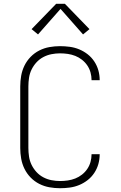

<svg xmlns="http://www.w3.org/2000/svg" viewBox="-20 -987 640 1015"><path d="M297 8Q269 8 241 3Q213 -2 187.5 -15Q162 -28 142 -48.5Q122 -69 109.5 -94.5Q97 -120 92 -148Q87 -176 87 -205V-530Q87 -559 92 -587Q97 -615 109.5 -640.5Q122 -666 142 -686.5Q162 -707 187.5 -720Q213 -733 241 -738Q269 -743 297 -743Q323 -743 349 -739.5Q375 -736 399 -726Q423 -716 443.5 -700Q464 -684 478.5 -662Q493 -640 500 -615Q507 -590 507 -564Q507 -563 507 -563Q507 -563 507 -563H464Q464 -563 464 -563Q464 -563 464 -564Q464 -584 458.5 -604Q453 -624 441.5 -641Q430 -658 413.5 -671Q397 -684 378 -691.5Q359 -699 338.5 -702Q318 -705 297 -705Q275 -705 252 -700.5Q229 -696 208.5 -685Q188 -674 172.5 -657Q157 -640 147 -619.5Q137 -599 133.5 -576Q130 -553 130 -530V-205Q130 -182 133.5 -159Q137 -136 147 -115.5Q157 -95 172.5 -78Q188 -61 208.5 -50Q229 -39 252 -34.5Q275 -30 297 -30Q318 -30 338.5 -33Q359 -36 378 -43.5Q397 -51 413.5 -64Q430 -77 441.5 -94Q453 -111 458.5 -131Q464 -151 464 -171Q464 -172 464 -172Q464 -172 464 -172H507Q507 -172 507 -172Q507 -172 507 -171Q507 -145 500 -120Q493 -95 478.5 -73Q464 -51 443.5 -35Q423 -19 399 -9Q375 1 349 4.5Q323 8 297 8ZM181 -805 147 -833 277 -967H323L453 -833L419 -805L300 -940Z"/></svg>

Font: Iosevka SS04 XLt Ex
Style: Regular
Weight: 200
Width: 7
Monospace: yes
Designer: Belleve Invis
Foundry: Belleve Invis
Version: Version 19.0.0; ttfautohint (v1.8.4)